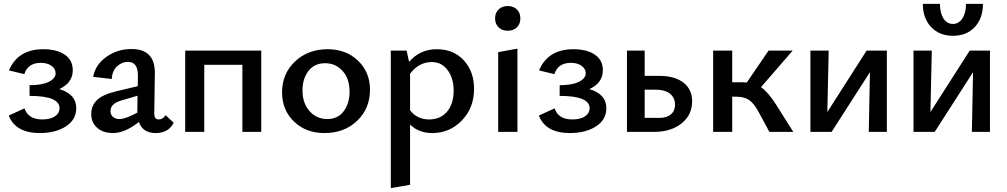

<svg xmlns="http://www.w3.org/2000/svg" viewBox="-20 -678 5178 987"><path d="M285 -220Q372 -194 372 -122Q372 -63 319 -28.5Q266 6 185 6Q60 6 25 -84L106 -121Q125 -64 197 -64Q239 -64 262.5 -80Q286 -96 286 -122Q286 -185 132 -185V-240Q196 -240 231 -257.5Q266 -275 266 -301Q266 -324 245 -339.5Q224 -355 189 -355Q124 -355 105 -297L26 -316Q72 -425 202 -425Q272 -425 313 -397Q354 -369 354 -317Q354 -252 285 -220Z M831 -86 873 -47Q846 6 780 6Q714 6 694 -51Q622 6 561 6Q510 6 479.5 -21Q449 -48 449 -92Q449 -134 478 -163Q507 -192 579 -209L688 -235L689 -287Q690 -360 638 -360Q608 -360 583 -338.5Q558 -317 554 -272L459 -283Q470 -345 526.5 -385.5Q583 -426 656 -426Q778 -426 776 -300L773 -94Q773 -64 795 -64Q818 -64 831 -86ZM594 -66Q625 -66 686 -99V-111L687 -186L602 -161Q548 -145 548 -107Q548 -88 561 -77Q574 -66 594 -66Z M1323 -418V0H1226V-345H1030V0H932V-418Z M1648 6Q1553 6 1491.5 -53Q1430 -112 1430 -203Q1430 -299 1496.5 -362Q1563 -425 1665 -425Q1759 -425 1820.5 -366Q1882 -307 1882 -217Q1882 -120 1816 -57Q1750 6 1648 6ZM1662 -66Q1717 -66 1747 -106.5Q1777 -147 1777 -206Q1777 -273 1741.5 -313Q1706 -353 1651 -353Q1596 -353 1565.5 -313Q1535 -273 1535 -214Q1535 -147 1571.5 -106.5Q1608 -66 1662 -66Z M2225 -425Q2312 -425 2364.5 -367.5Q2417 -310 2417 -221Q2417 -124 2354.5 -59Q2292 6 2202 6Q2132 6 2088 -38V272L1989 289V-418H2070L2083 -360Q2139 -425 2225 -425ZM2186 -64Q2244 -64 2278 -104Q2312 -144 2312 -212Q2312 -275 2281.5 -317Q2251 -359 2200 -359Q2133 -359 2088 -299V-111Q2124 -64 2186 -64Z M2525 -583Q2525 -612 2543 -629.5Q2561 -647 2590 -647Q2619 -647 2637 -629.5Q2655 -612 2655 -583Q2655 -555 2637 -537.5Q2619 -520 2590 -520Q2561 -520 2543 -537.5Q2525 -555 2525 -583ZM2541 0V-410L2640 -428V0Z M3010 -220Q3097 -194 3097 -122Q3097 -63 3044 -28.5Q2991 6 2910 6Q2785 6 2750 -84L2831 -121Q2850 -64 2922 -64Q2964 -64 2987.5 -80Q3011 -96 3011 -122Q3011 -185 2857 -185V-240Q2921 -240 2956 -257.5Q2991 -275 2991 -301Q2991 -324 2970 -339.5Q2949 -355 2914 -355Q2849 -355 2830 -297L2751 -316Q2797 -425 2927 -425Q2997 -425 3038 -397Q3079 -369 3079 -317Q3079 -252 3010 -220Z M3369 -288Q3448 -288 3493 -253.5Q3538 -219 3538 -157Q3538 -87 3483.5 -43.5Q3429 0 3342 0H3203V-418H3294V-288ZM3370 -72Q3408 -72 3429 -90Q3450 -108 3450 -139Q3450 -176 3424 -196.5Q3398 -217 3351 -217H3294V-72Z M3969 -141 4058 0H3935L3880 -102Q3856 -147 3830.5 -164Q3805 -181 3765 -181H3744V0H3646V-418H3744V-255H3798Q3813 -255 3819 -254L3931 -418H4055L3892 -230Q3929 -204 3969 -141Z M4539 -418V0H4446L4452 -307L4255 0H4146V-418H4240L4233 -102L4435 -418Z M4724 -658H4812Q4812 -611 4830 -583Q4848 -555 4879 -555Q4909 -555 4927.5 -583.5Q4946 -612 4946 -658H5033Q5033 -584 4991 -539Q4949 -494 4879 -494Q4809 -494 4766.5 -539Q4724 -584 4724 -658ZM5069 -418V0H4976L4982 -307L4785 0H4676V-418H4770L4763 -102L4965 -418Z"/></svg>

Font: EauTest Semibold
Style: Regular
Weight: 600
Designer: Christian Thalmann (Catharsis Fonts)
Version: Version 0.001;PS 000.001;hotconv 1.0.88;makeotf.lib2.5.64775